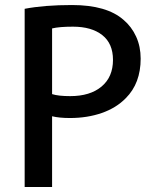

<svg xmlns="http://www.w3.org/2000/svg" viewBox="-20 -715 619 763"><path d="M266 -695Q404 -695 471 -636Q503 -609 521 -569.5Q539 -530 539 -482Q539 -384 480 -325Q442 -286 384.5 -266Q327 -246 258 -246Q215 -246 187 -253V28H78V-680Q156 -695 266 -695ZM259 -333Q338 -333 383.5 -371Q429 -409 429 -477Q429 -542 386.5 -575.5Q344 -609 270 -609Q215 -609 187 -602V-341Q212 -333 259 -333Z"/></svg>

Font: Gmarket Sans TTF Medium
Style: Regular
Weight: 500
Designer: Creative Director : Sungho Lee; Art Director : Kiwoong Choi; Project Manager : Sori Yang, Jongwook Yoon; Font Designer :
Foundry: Sandoll Inc.
Version: Version 1.000;hotconv 1.0.109;makeotfexe 2.5.65596